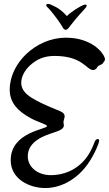

<svg xmlns="http://www.w3.org/2000/svg" viewBox="-20 -886 549 968"><path d="M312 -696C163 -696 29 -569 29 -434C29 -367 71 -325 135 -290C176 -268 217 -259 217 -250C217 -234 34 -221 34 -78C34 16 127 62 208 62C297 62 374 9 421 -57C456 -105 480 -166 480 -177C480 -182 477 -185 473 -185C468 -185 462 -181 458 -173C445 -137 431 -113 422 -100C381 -40 315 -3 236 -3C167 -3 120 -46 120 -98C120 -176 209 -204 249 -217C275 -226 302 -234 302 -254C302 -259 300 -264 300 -269C300 -280 306 -291 306 -300C306 -309 301 -318 282 -326C240 -344 133 -384 104 -423C93 -436 87 -451 87 -468C87 -497 102 -529 131 -556C166 -588 203 -604 255 -604C397 -604 416 -533 449 -533C458 -533 466 -538 471 -548C479 -561 492 -556 500 -569C504 -577 509 -578 509 -586C509 -589 509 -594 506 -599C498 -622 441 -696 312 -696ZM217 -852C226 -845 272 -790 296 -748C301 -739 305 -736 312 -736C317 -736 321 -739 325 -744C376 -811 401 -833 412 -847C415 -851 417 -854 417 -857C417 -861 415 -863 410 -863C407 -863 405 -862 402 -861C386 -856 340 -828 317 -805C278 -850 242 -859 231 -865C228 -866 225 -866 222 -866C217 -866 213 -864 213 -860C213 -858 214 -855 217 -852Z"/></svg>

Font: Engagement
Style: Regular
Weight: 400
Designer: Astigmatic (AOETI)
Foundry: Astigmatic (AOETI)
Version: Version 1.000